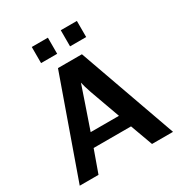

<svg xmlns="http://www.w3.org/2000/svg" viewBox="-202 -1039 1125 1187"><g transform="rotate(-30 360.5 -445.5)"><path d="M195 -776V-891H310V-776ZM402 -776V-891H517V-776ZM23 0 270 -697H441L689 0H539L481 -159H214L157 0ZM247 -253H449Q439 -283 414 -350Q389 -417 371.5 -468Q354 -519 348 -548Q338 -516 305.5 -423Q273 -330 247 -253Z"/></g></svg>

Font: Coval
Style: ExtraBold
Weight: 800
Foundry: Context Ltd
Version: Version 001.000